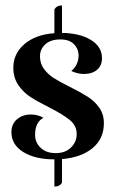

<svg xmlns="http://www.w3.org/2000/svg" viewBox="-20 -587 429 706"><path d="M208 -2V84Q201 99 180 99V-1Q109 -1 65.5 -28Q22 -55 22 -101Q22 -131 42.5 -148.5Q63 -166 94 -166Q118 -166 140 -154Q109 -138 109 -91Q109 -63 129.5 -43.5Q150 -24 185 -24Q220 -24 241 -44.5Q262 -65 262 -94Q262 -125 237 -145.5Q212 -166 161 -192Q119 -213 92.5 -230Q66 -247 47.5 -274Q29 -301 29 -338Q29 -390 70 -425Q111 -460 180 -465V-552Q188 -567 208 -567V-466Q274 -465 314.5 -440Q355 -415 355 -373Q355 -346 337 -330.5Q319 -315 288 -315Q266 -315 242 -326Q255 -336 262 -351Q269 -366 269 -382Q269 -407 252 -424.5Q235 -442 202 -442Q166 -442 146.5 -424Q127 -406 127 -380Q127 -353 142 -333Q157 -313 178.5 -299.5Q200 -286 238 -267Q278 -247 303 -231Q328 -215 345 -191Q362 -167 362 -134Q362 -77 320.5 -42.5Q279 -8 208 -2Z"/></svg>

Font: Katibeh
Style: Regular
Weight: 400
Designer: Arabic design by Kourosh Beigpour, Latin design by Eduardo Tunni, engineering by Lasse Fister
Version: Version 1.000